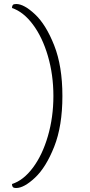

<svg xmlns="http://www.w3.org/2000/svg" viewBox="-20 -768 450 960"><path d="M40 152Q97 134 144.5 70.5Q192 7 219.5 -87.5Q247 -182 247 -288Q247 -394 219.5 -488Q192 -582 144.5 -645.5Q97 -709 40 -728Q40 -738 44 -743Q48 -748 61 -748Q100 -748 155 -696.5Q210 -645 251 -541Q292 -437 292 -288Q292 -138 251 -34.5Q210 69 155 120.5Q100 172 61 172Q48 172 44 167Q40 162 40 152Z"/></svg>

Font: Arima Madurai ExtraLight
Style: Regular
Weight: 275
Designer: Joana Correia and Natanael Gama
Foundry: NDISCOVER
Version: Version 1.019